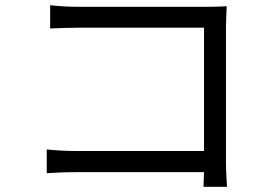

<svg xmlns="http://www.w3.org/2000/svg" viewBox="-20 -706 1040 735"><path d="M159 -134V-43C186 -45 231 -47 272 -47H761L759 9H849C848 -7 845 -52 845 -88V-604C845 -628 847 -659 848 -682C828 -681 798 -680 774 -680H281C249 -680 205 -682 172 -686V-597C195 -598 245 -600 282 -600H761V-128H270C228 -128 185 -131 159 -134Z"/></svg>

Font: Noto Sans Mono CJK SC
Style: Regular
Weight: 400
Designer: Ryoko NISHIZUKA 西塚涼子 (kana, bopomofo & ideographs); Paul D. Hunt (Latin, Greek & Cyrillic); Sandoll Communications 산돌커뮤니
Foundry: Adobe
Version: Version 2.004;hotconv 1.0.118;makeotfexe 2.5.65603